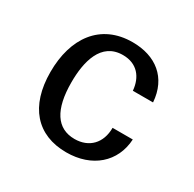

<svg xmlns="http://www.w3.org/2000/svg" viewBox="-122 -641 791 782"><g transform="rotate(30 274.0 -250.0)"><path d="M60 -240C60 -79 141 12 279 12C400 12 482 -60 488 -169H393C393 -97 349 -52 281 -52C198 -52 155 -118 155 -246C155 -342 179 -447 282 -447C349 -447 384 -402 389 -341H484C476 -453 399 -512 290 -512C139 -512 60 -399 60 -240Z"/></g></svg>

Font: Perun
Style: Regular
Weight: 400
Foundry: Copyright (c) Stefan Peev, Context Ltd, 2016
Version: Version 1.089